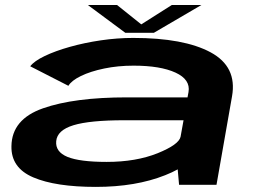

<svg xmlns="http://www.w3.org/2000/svg" viewBox="-20 -743 1044 772"><path d="M700 0 694.5 -62Q672 -49.5 644 -38.5Q526 8.5 365.5 8.5Q203.5 8.5 113.8 -29.8Q24 -68 26 -155.5Q27.5 -263.5 152.8 -307.5Q278 -351.5 490.5 -351.5H734L738 -373Q746.5 -423 685.8 -451Q625 -479 517 -479Q454 -479 398.8 -467.5Q343.5 -456 305.5 -437.5Q267.5 -419 255 -398L101.5 -476.5Q117.5 -497.5 159.8 -517.8Q202 -538 260.5 -554.5Q319 -571 385.2 -580.8Q451.5 -590.5 516 -590.5Q719 -590.5 826.5 -532.8Q934 -475 913 -356L850.5 0ZM706 -193 718 -259.5H479.5Q341 -259.5 275.5 -239.5Q210 -219.5 206 -175.5Q202 -132.5 251.2 -112.2Q300.5 -92 409 -92Q527 -92 614 -127Q699 -161.5 706 -193ZM484 -611 333 -723H450.5L548 -645L671 -723H790L598.5 -611Z"/></svg>

Font: Anybody UltraExpanded SemiBold
Style: Italic
Weight: 600
Width: 9
Italic angle: -10°
Designer: Tyler Finck
Foundry: Etcetera Type Company
Version: Version 1.010; ttfautohint (v1.8.3) -l 8 -r 50 -G 200 -x 14 